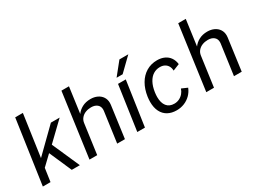

<svg xmlns="http://www.w3.org/2000/svg" viewBox="-51 -1354 2597 1964"><g transform="rotate(-30 1247.5 -372.0)"><path d="M148.5 -754.5H239L168.5 -261.5L437.5 -525H541L333 -325L476.5 0H381L265.5 -264L152.5 -156L130 0H39.5Z M694.5 -754.5H783.5L742 -451.5Q767 -487 809.2 -509.5Q851.5 -532 908 -532Q952 -532 987 -515.5Q1022 -499 1041.8 -468.8Q1061.5 -438.5 1061.5 -399Q1061.5 -388 1060 -376L1009 0H917.5L967 -358Q968 -363.5 968 -374Q968 -412 941.5 -433.8Q915 -455.5 870.5 -455.5Q836 -455.5 805.5 -443.8Q775 -432 754.8 -408.5Q734.5 -385 730 -352L681.5 0H590.5Z M1230.5 -525H1322L1245.5 0H1155ZM1473 -734.5 1320.5 -586.5H1249L1368 -734.5Z M1696 -535Q1744.5 -535 1782 -517.5Q1819.5 -500 1842 -467Q1864.5 -434 1869.5 -389.5L1793.5 -359H1791Q1790.5 -387.5 1778.2 -410.2Q1766 -433 1742.5 -446.5Q1719 -460 1686 -460Q1643 -460 1607.5 -438Q1572 -416 1547.8 -371.5Q1523.5 -327 1514 -261.5Q1510 -231 1510 -208Q1510 -138.5 1540.5 -99.8Q1571 -61 1630 -61Q1662.5 -61 1690 -74.8Q1717.5 -88.5 1736.5 -111.5Q1755.5 -134.5 1763.5 -161.5H1766.5L1832.5 -132.5Q1815 -88.5 1782.8 -56.5Q1750.5 -24.5 1708 -7.2Q1665.5 10 1617.5 10Q1558 10 1514.2 -14Q1470.5 -38 1446.5 -85.2Q1422.5 -132.5 1422.5 -200Q1422.5 -229 1427 -261Q1439 -343 1474.8 -404.8Q1510.5 -466.5 1567.2 -500.8Q1624 -535 1696 -535Z M2074 -754.5H2163L2121.5 -451.5Q2146.5 -487 2188.8 -509.5Q2231 -532 2287.5 -532Q2331.5 -532 2366.5 -515.5Q2401.5 -499 2421.2 -468.8Q2441 -438.5 2441 -399Q2441 -388 2439.5 -376L2388.5 0H2297L2346.5 -358Q2347.5 -363.5 2347.5 -374Q2347.5 -412 2321 -433.8Q2294.5 -455.5 2250 -455.5Q2215.5 -455.5 2185 -443.8Q2154.5 -432 2134.2 -408.5Q2114 -385 2109.5 -352L2061 0H1970Z"/></g></svg>

Font: 1883 Sans
Style: Italic
Weight: 400
Italic angle: -8°
Designer: 1883 Sans project is a fork of Public Sans.
Version: Version 1.009